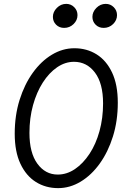

<svg xmlns="http://www.w3.org/2000/svg" viewBox="-20 -960 640 991"><path d="M280 11Q216 11 165.5 -20.5Q115 -52 85.5 -114.5Q56 -177 56 -270Q56 -364 81 -444Q106 -524 149 -584Q192 -644 247.5 -677.5Q303 -711 364 -711Q428 -711 478.5 -679.5Q529 -648 558.5 -585.5Q588 -523 588 -430Q588 -336 563 -256Q538 -176 495 -116Q452 -56 396.5 -22.5Q341 11 280 11ZM278 -59Q325 -59 367 -87.5Q409 -116 442 -166Q475 -216 493.5 -283Q512 -350 512 -426Q512 -530 470 -585.5Q428 -641 362 -641Q316 -641 274.5 -612.5Q233 -584 201 -534Q169 -484 150.5 -417.5Q132 -351 132 -274Q132 -171 173 -115Q214 -59 278 -59ZM311 -816Q286 -816 269.5 -832.5Q253 -849 253 -873Q253 -898.6 273.5 -919.3Q294.1 -940 321.8 -940Q346 -940 363 -923Q380 -906 380 -882Q380 -855.6 359.8 -835.8Q339.5 -816 311 -816ZM515 -816Q490 -816 473.5 -832.5Q457 -849 457 -873Q457 -898.6 477.5 -919.3Q498.1 -940 525.8 -940Q550 -940 567 -923Q584 -906 584 -882Q584 -855.6 563.8 -835.8Q543.5 -816 515 -816Z"/></svg>

Font: Red Hat Mono
Style: Italic
Weight: 300
Italic angle: -12°
Monospace: yes
Designer: Pentagram, MCKL
Foundry: Pentagram, MCKL
Version: Version 1.023